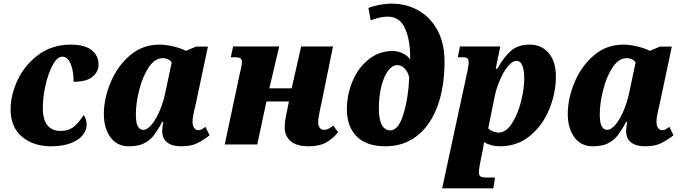

<svg xmlns="http://www.w3.org/2000/svg" viewBox="-20 -790 3755 1050"><path d="M38 -192Q38 -271 77 -353.5Q116 -436 191 -491Q266 -546 367 -546Q443 -546 481 -516Q519 -486 519 -437Q519 -398 486.5 -370.5Q454 -343 382 -343Q383 -401 366.5 -440.5Q350 -480 321 -480Q293 -480 268.5 -435Q244 -390 229 -324Q214 -258 214 -200Q214 -138 238.5 -106Q263 -74 311 -74Q356 -74 384.5 -97.5Q413 -121 437 -161Q444 -153 449 -139Q454 -125 454 -108Q454 -78 432.5 -51Q411 -24 367 -7Q323 10 259 10Q162 10 100 -42.5Q38 -95 38 -192Z M548 -167Q548 -250 584.5 -338.5Q621 -427 690 -486.5Q759 -546 852 -546Q888 -546 930.5 -535.5Q973 -525 997 -512L1052 -535H1117L1052 -228Q1050 -221 1041.5 -183Q1033 -145 1033 -124Q1033 -102 1042 -90Q1051 -78 1065 -78Q1073 -78 1080.5 -81.5Q1088 -85 1093.5 -89Q1099 -93 1104 -96L1126 -50Q1088 -21 1055.5 -5.5Q1023 10 970 10Q922 10 894.5 -11Q867 -32 867 -73Q867 -92 873 -123H867Q840 -73 818.5 -46.5Q797 -20 765.5 -5Q734 10 684 10Q620 10 584 -39.5Q548 -89 548 -167ZM885 -288 919 -448Q912 -460 899 -466Q886 -472 871 -472Q826 -472 792.5 -420.5Q759 -369 741 -296.5Q723 -224 723 -166Q723 -119 733.5 -99.5Q744 -80 763 -80Q786 -80 810.5 -110Q835 -140 855 -188.5Q875 -237 885 -288Z M1537 -92Q1537 -124 1546 -166L1560 -235H1437L1387 0H1209L1290 -381L1295 -403Q1303 -435 1303 -450Q1303 -464 1295.5 -470.5Q1288 -477 1266 -477H1242L1255 -536H1507L1453 -307H1575L1627 -536H1801L1736 -216L1731 -195Q1720 -144 1720 -121Q1720 -102 1728.5 -91Q1737 -80 1751 -80Q1765 -80 1776 -85.5Q1787 -91 1803 -103L1829 -67Q1801 -32 1764 -11Q1727 10 1670 10Q1601 10 1569 -18.5Q1537 -47 1537 -92Z M1877 -191Q1877 -274 1908.5 -347.5Q1940 -421 1997 -466Q2054 -511 2126 -511Q2157 -511 2184.5 -497.5Q2212 -484 2223 -463Q2225 -566 2196 -632.5Q2167 -699 2100 -699Q2061 -699 2007 -679L1995 -747Q2014 -755 2051 -762.5Q2088 -770 2123 -770Q2202 -770 2268 -733Q2334 -696 2372.5 -624.5Q2411 -553 2411 -453Q2411 -315 2373 -210.5Q2335 -106 2262 -48Q2189 10 2088 10Q1984 10 1930.5 -44Q1877 -98 1877 -191ZM2218 -366Q2211 -397 2193 -415.5Q2175 -434 2153 -434Q2126 -434 2103 -404Q2080 -374 2066 -319.5Q2052 -265 2052 -196Q2052 -136 2068.5 -106.5Q2085 -77 2114 -77Q2159 -77 2186 -165Q2213 -253 2218 -366Z M2536 -400Q2537 -407 2540 -422.5Q2543 -438 2543 -448Q2543 -465 2536 -471Q2529 -477 2507 -477H2484L2495 -536H2716L2691 -414H2699Q2739 -483 2777 -514.5Q2815 -546 2877 -546Q2941 -546 2980.5 -500Q3020 -454 3020 -371Q3020 -283 2984.5 -194.5Q2949 -106 2879.5 -48Q2810 10 2714 10Q2664 10 2627 -13Q2626 -9 2624.5 4.5Q2623 18 2619 35L2605 105Q2599 137 2599 151Q2599 169 2608 175Q2617 181 2643 181H2687L2678 240H2398ZM2847 -361Q2847 -403 2837 -430Q2827 -457 2805 -457Q2781 -457 2756 -425.5Q2731 -394 2712 -348Q2693 -302 2685 -261L2650 -88Q2659 -79 2675 -72Q2691 -65 2707 -65Q2747 -65 2779 -114Q2811 -163 2829 -233.5Q2847 -304 2847 -361Z M3085 -167Q3085 -250 3121.5 -338.5Q3158 -427 3227 -486.5Q3296 -546 3389 -546Q3425 -546 3467.5 -535.5Q3510 -525 3534 -512L3589 -535H3654L3589 -228Q3587 -221 3578.5 -183Q3570 -145 3570 -124Q3570 -102 3579 -90Q3588 -78 3602 -78Q3610 -78 3617.5 -81.5Q3625 -85 3630.5 -89Q3636 -93 3641 -96L3663 -50Q3625 -21 3592.5 -5.5Q3560 10 3507 10Q3459 10 3431.5 -11Q3404 -32 3404 -73Q3404 -92 3410 -123H3404Q3377 -73 3355.5 -46.5Q3334 -20 3302.5 -5Q3271 10 3221 10Q3157 10 3121 -39.5Q3085 -89 3085 -167ZM3422 -288 3456 -448Q3449 -460 3436 -466Q3423 -472 3408 -472Q3363 -472 3329.5 -420.5Q3296 -369 3278 -296.5Q3260 -224 3260 -166Q3260 -119 3270.5 -99.5Q3281 -80 3300 -80Q3323 -80 3347.5 -110Q3372 -140 3392 -188.5Q3412 -237 3422 -288Z"/></svg>

Font: Noto Serif NarrowBlack
Style: Italic
Weight: 900
Width: 4
Italic angle: -12°
Designer: Monotype Design Team
Foundry: Monotype Imaging Inc.
Version: Version 1.001